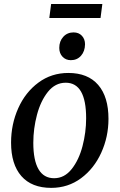

<svg xmlns="http://www.w3.org/2000/svg" viewBox="-20 -922 594 954"><path d="M519 -331.5Q519 -242.5 483.2 -163.5Q447.5 -84.5 382.8 -36.5Q318 11.5 234.5 11.5Q137.5 11.5 86.2 -47Q35 -105.5 35 -213.5Q35 -304.5 70.5 -384Q106 -463.5 170.8 -511.5Q235.5 -559.5 319.5 -559.5Q416.5 -559.5 467.8 -500.2Q519 -441 519 -331.5ZM145.5 -212.5Q145.5 -125.5 171.5 -81Q197.5 -36.5 249 -36.5Q300 -36.5 336 -81.8Q372 -127 390 -195.8Q408 -264.5 408 -334.5Q408 -511 306.5 -511Q254.5 -511 218.2 -465.8Q182 -420.5 163.8 -351.8Q145.5 -283 145.5 -212.5ZM274.5 -684Q274.5 -717.5 294.5 -739.2Q314.5 -761 345.5 -761Q371.5 -761 387 -744.2Q402.5 -727.5 402.5 -702Q402 -667 382.5 -645Q363 -623 332 -623Q307 -623 290.8 -640Q274.5 -657 274.5 -684ZM225 -832.5 234 -902H488.5L479.5 -832.5Z"/></svg>

Font: Merriweather Text
Style: Italic
Weight: 400
Italic angle: -7.8°
Designer: Eben Sorkin
Foundry: Eben Sorkin
Version: Version 2.100